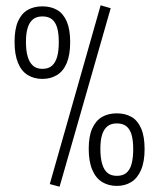

<svg xmlns="http://www.w3.org/2000/svg" viewBox="-20 -693 600 725"><path d="M205 12 168 2 360 -673 398 -662ZM140 -395Q109 -395 85 -409.5Q61 -424 48 -455.5Q35 -487 35 -535Q35 -583 48 -612.5Q61 -642 84.5 -655.5Q108 -669 140 -669Q172 -669 195.5 -655.5Q219 -642 232 -612Q245 -582 245 -534Q245 -486 232 -455Q219 -424 195 -409.5Q171 -395 140 -395ZM140 -433Q163 -433 176.5 -445Q190 -457 196 -479.5Q202 -502 202 -534Q202 -566 196 -587.5Q190 -609 176.5 -620Q163 -631 140 -631Q118 -631 104.5 -620Q91 -609 84.5 -588Q78 -567 78 -535Q78 -502 84.5 -479.5Q91 -457 104.5 -445Q118 -433 140 -433ZM421 9Q390 9 366 -5.5Q342 -20 328.5 -51.5Q315 -83 315 -131Q315 -179 328.5 -208.5Q342 -238 365.5 -251.5Q389 -265 421 -265Q453 -265 476.5 -251.5Q500 -238 513 -208Q526 -178 526 -130Q526 -82 512.5 -51Q499 -20 475.5 -5.5Q452 9 421 9ZM421 -29Q444 -29 457.5 -40.5Q471 -52 477 -74.5Q483 -97 483 -130Q483 -162 477 -183.5Q471 -205 457.5 -216Q444 -227 421 -227Q399 -227 385.5 -216Q372 -205 365.5 -184Q359 -163 359 -131Q359 -98 365.5 -75Q372 -52 385.5 -40.5Q399 -29 421 -29Z"/></svg>

Font: Cairo Play Light
Style: Regular
Weight: 300
Version: Version 3.119